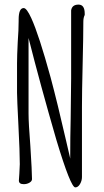

<svg xmlns="http://www.w3.org/2000/svg" viewBox="-20 -799 452 834"><path d="M225 -191Q155 -432 104 -634V-306Q104 -264 112 -163Q119 -53 119 -21Q119 -12 108 -5.5Q97 1 83 1Q62 1 62 -15L64 -44Q66 -76 66 -86Q66 -139 60 -254Q54 -371 54 -396V-524Q54 -555 57 -616Q61 -669 61 -708V-714Q61 -764 83 -764Q96 -764 116 -720Q149 -648 200 -462Q229 -354 268 -184Q267 -188 284 -115L285 -110Q285 -207 287 -284L289 -458V-754Q293 -779 321 -779Q348 -779 348 -740V-734Q342 -722 342 -705Q342 -644 339 -521Q336 -397 336 -335V-30Q336 -14 327.5 0.5Q319 15 307 15Q287 15 225 -191Z"/></svg>

Font: Amatic SC
Style: Bold
Weight: 700
Designer: Multiple Designers
Foundry: Vernon Adams
Version: Version 2.505